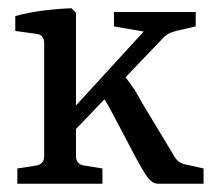

<svg xmlns="http://www.w3.org/2000/svg" viewBox="-20 -445 525 465"><path d="M22 0V-37L67 -44Q87 -47 87 -67V-340Q87 -361 68 -363L17 -370V-406Q49 -415 85.5 -419.5Q122 -424 153 -425L164 -414V-67Q164 -47 184 -44L228 -37V0ZM363 0Q348 0 336 -17.5Q324 -35 309 -63L268 -141Q256 -164 245 -184Q234 -204 222 -220L274 -271Q289 -252 300.5 -235.5Q312 -219 324 -196L400 -70Q406 -59 412.5 -54Q419 -49 428 -47L473 -37V0ZM152 -120 147 -171 344 -386 349 -365 256 -381V-416H454V-381L410 -371Q399 -368 392.5 -365.5Q386 -363 379 -357Z"/></svg>

Font: Yrsa
Style: Regular
Weight: 400
Designer: Anna Giedrys (Yrsa+Rasa design), David Brezina (Yrsa art-direction, Rasa art-direction, design)
Foundry: Rosetta Type Foundry
Version: Version 2.004